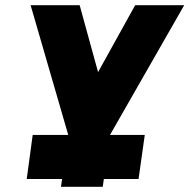

<svg xmlns="http://www.w3.org/2000/svg" viewBox="-20 -520 730 740"><path d="M98 -500 243 0 215 200H376L404 0L690 -500H501L358 -242L287 -500ZM83 170H514L538 0H106Z"/></svg>

Font: Unageo
Style: Black-Italic
Weight: 900
Designer: Richard Sepsi
Foundry: Richard Sepsi
Version: Version 2.000